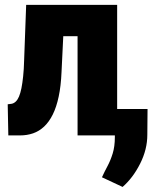

<svg xmlns="http://www.w3.org/2000/svg" viewBox="-20 -548 642 777"><path d="M342.8 -528.3V-401.4H126V-528.3ZM454.1 -528.3V0H293.9V-528.3ZM85.9 -528.3H242.2L229 -256.3Q226.6 -199.7 217.5 -157.2Q208.5 -114.7 193.6 -84.7Q178.7 -54.7 158.7 -35.9Q138.7 -17.1 114 -8.5Q89.4 0 61 0H13.7L11.2 -126L26.4 -127.9Q35.6 -129.4 43.5 -136.7Q51.3 -144 56.9 -157.2Q62.5 -170.4 66.7 -190.9Q70.8 -211.4 73.7 -239.3Q76.7 -267.1 77.6 -303.2ZM577.1 -106.9 576.2 -2.4Q576.2 56.6 547.1 114.3Q518.1 171.9 476.1 208.5L392.6 169.4Q402.8 147 415 124.3Q427.2 101.6 436 73.2Q444.8 44.9 444.8 6.8V-106.9Z"/></svg>

Font: Roboto Condensed Black
Style: Regular
Weight: 900
Designer: Christian Robertson
Foundry: Google
Version: Version 3.008; 2023